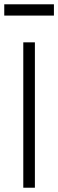

<svg xmlns="http://www.w3.org/2000/svg" viewBox="-38 -877 272 897"><path d="M125 0H70.8V-679.2H125ZM213.9 -804.2H-18.1V-856.9H213.9Z"/></svg>

Font: Rawengulk
Style: Demibold
Weight: 600
Version: Version 0.92